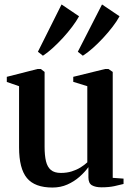

<svg xmlns="http://www.w3.org/2000/svg" viewBox="-20 -831 592 861"><path d="M435.5 9Q408 9 392.2 -0.2Q376.5 -9.5 376.5 -35.5V-81.5Q360.5 -59.5 336.5 -38.2Q312.5 -17 282 -3.5Q251.5 10 215.5 10Q136 10 100.8 -32.5Q65.5 -75 65.5 -170V-444.5L10.5 -463.5V-486.5L148 -521.5H163L180 -508.5V-172.5Q180 -134 186.2 -108Q192.5 -82 208.2 -68.8Q224 -55.5 253 -55.5Q280 -55.5 302 -62.5Q324 -69.5 341.2 -80.2Q358.5 -91 371.5 -103V-444.5L308.5 -464V-486.5L451 -521.5H466.5L485.5 -508.5V-33.5L534 -30V-6Q517 -1.5 492.5 3.8Q468 9 435.5 9ZM351 -581.5 329 -599 437.5 -811 516 -758Q504.5 -736.5 485 -711Q465.5 -685.5 442.2 -660.5Q419 -635.5 395.5 -614.8Q372 -594 352 -581.5ZM172 -581.5 150 -599 256 -811 334.5 -758Q322.5 -736 303.5 -710.8Q284.5 -685.5 261.5 -660.5Q238.5 -635.5 215.5 -614.8Q192.5 -594 173 -581.5Z"/></svg>

Font: Merriweather 120pt SemiBold
Style: Regular
Weight: 600
Version: Version 2.100